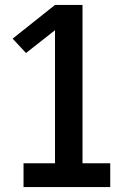

<svg xmlns="http://www.w3.org/2000/svg" viewBox="-20 -755 540 775"><path d="M75 0V-96H202V-633L85 -541L31 -599L202 -735H313V-96H425V0Z"/></svg>

Font: Iosevka Slab
Style: Bold
Weight: 700
Monospace: yes
Designer: Belleve Invis
Foundry: Belleve Invis
Version: Version 11.1.1; ttfautohint (v1.8.3)